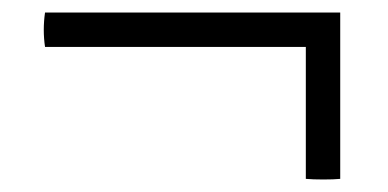

<svg xmlns="http://www.w3.org/2000/svg" viewBox="-20 -366 621 307"><path d="M52 -346H524V-80Q514 -79 497 -79Q480 -79 469 -80V-291H52Q48 -318 52 -346Z"/></svg>

Font: Tiro Gurmukhi
Style: Regular
Weight: 400
Designer: Gurmukhi: John Hudson & Fiona Ross. Latin: John Hudson.
Foundry: Tiro Typeworks Ltd.
Version: Version 1.52